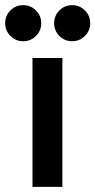

<svg xmlns="http://www.w3.org/2000/svg" viewBox="-56 -725 370 745"><path d="M70 -500H186V0H70ZM34 -565Q5 -565 -15.5 -585.5Q-36 -606 -36 -635Q-36 -664 -15.5 -684.5Q5 -705 34 -705Q63 -705 83.5 -684.5Q104 -664 104 -635Q104 -606 83.5 -585.5Q63 -565 34 -565ZM224 -565Q195 -565 174.5 -585.5Q154 -606 154 -635Q154 -664 174.5 -684.5Q195 -705 224 -705Q253 -705 273.5 -684.5Q294 -664 294 -635Q294 -606 273.5 -585.5Q253 -565 224 -565Z"/></svg>

Font: Retni Sans
Style: Bold
Weight: 700
Designer: Vitaly Kuzmin
Foundry: ParaType Ltd.
Version: Version 1.00;March 2, 2019;FontCreator 11.5.0.2425 64-bit; t